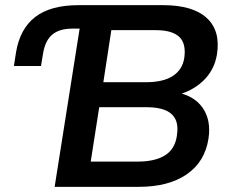

<svg xmlns="http://www.w3.org/2000/svg" viewBox="-20 -725 885 745"><path d="M192 0 289 -614H262Q210 -614 182.5 -590.5Q155 -567 147 -517L139 -469H34L42 -521Q57 -613 116.5 -659Q176 -705 285 -705H613Q728 -705 782 -655.5Q836 -606 822 -515Q812 -452 767 -410Q722 -368 654 -353L656 -368Q730 -357 765 -308.5Q800 -260 789 -187Q775 -97 704.5 -48.5Q634 0 518 0ZM332 -98H515Q580 -98 619 -121.5Q658 -145 666 -196Q673 -238 660.5 -262.5Q648 -287 620 -298Q592 -309 550 -309H365ZM381 -406H546Q614 -406 651 -430.5Q688 -455 695 -500Q703 -556 675.5 -582Q648 -608 584 -608H412Z"/></svg>

Font: Mulish ExtraLight
Style: Bold Italic
Weight: 700
Italic angle: -9°
Version: Version 3.603